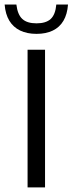

<svg xmlns="http://www.w3.org/2000/svg" viewBox="-46 -810 314 830"><path d="M73.2 0V-595H148.7V0ZM111.8 -663.6Q70.9 -663.6 41.2 -677.9Q11.4 -692.3 -5.7 -720.5Q-22.7 -748.7 -25.9 -790.4H24.8Q30 -746.9 50.5 -728Q70.9 -709.1 111.8 -709.1Q152.8 -709.1 173.2 -728Q193.6 -746.9 197.4 -790.4H248Q244.9 -748.3 228.2 -720.1Q211.5 -691.9 182.1 -677.8Q152.7 -663.6 111.8 -663.6Z"/></svg>

Font: Encode Sans SC Condensed Thin
Style: Regular
Weight: 100
Width: 3
Designer: Multiple Designers
Foundry: Impallari Type
Version: Version 3.002